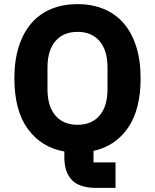

<svg xmlns="http://www.w3.org/2000/svg" viewBox="-20 -730 754 934"><path d="M542 184H448Q367 184 330 146Q293 108 293 36V7Q181 -13 115.5 -102.5Q50 -192 50 -349Q50 -438 72 -505.5Q94 -573 134 -618.5Q174 -664 231 -687Q288 -710 357 -710Q426 -710 483 -687Q540 -664 580 -618.5Q620 -573 642 -505.5Q664 -438 664 -349Q664 -197 602.5 -108Q541 -19 435 4V60H542ZM357 -123Q426 -123 464.5 -168Q503 -213 503 -297V-401Q503 -485 464.5 -530Q426 -575 357 -575Q288 -575 249.5 -530Q211 -485 211 -401V-297Q211 -213 249.5 -168Q288 -123 357 -123Z"/></svg>

Font: IBM Plex Sans Thai
Style: Bold
Weight: 700
Designer: Mike Abbink, Paul van der Laan, Pieter van Rosmalen, Ben Mitchell, Mark Frömberg
Foundry: Bold Monday
Version: Version 1.2